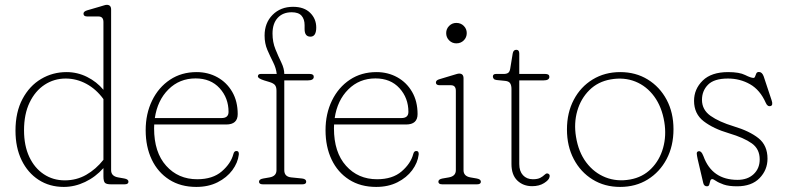

<svg xmlns="http://www.w3.org/2000/svg" viewBox="-20 -744 3167 775"><path d="M42.5 -216.5Q42.5 -291.5 70.8 -344.5Q99 -397.5 145.8 -425.2Q192.5 -453 248.5 -453Q292.5 -453 331.5 -433.5Q370.5 -414 397.5 -381.5V-655Q397.5 -677.5 377.5 -677.5H332.5Q317 -677.5 317 -689Q317 -698 332.5 -702.5L384 -717.5Q392.5 -720 399.5 -722.2Q406.5 -724.5 411 -724.5Q428.5 -724.5 428.5 -705.5V-57Q428.5 -33 456.5 -28L482 -23.5Q498.5 -20.5 498.5 -10.5Q498.5 0 483 0H427.5Q409.5 0 403.5 -6.2Q397.5 -12.5 397.5 -32.5V-65.5Q365.5 -29.5 323.5 -9.5Q281.5 10.5 237.5 10.5Q180 10.5 136 -18Q92 -46.5 67.2 -97.5Q42.5 -148.5 42.5 -216.5ZM77 -218Q77 -156 98.2 -110.8Q119.5 -65.5 156.8 -40.8Q194 -16 241.5 -16Q289 -16 328.2 -38.5Q367.5 -61 397.5 -99V-344Q368.5 -384 328.8 -405.5Q289 -427 245 -427Q198.5 -427 160.2 -402Q122 -377 99.5 -330.2Q77 -283.5 77 -218Z M939.5 -283.5Q939.5 -241.5 893 -241.5H602.5Q602 -234 602 -226Q602 -129 650.8 -74.8Q699.5 -20.5 776 -20.5Q838.5 -20.5 875.2 -52.2Q912 -84 922 -122Q925 -134.5 934 -134.5Q945.5 -134.5 944 -120Q940 -87 917.8 -57Q895.5 -27 858.2 -8.2Q821 10.5 772.5 10.5Q709 10.5 663 -19Q617 -48.5 592.5 -100Q568 -151.5 568 -218.5Q568 -285 594 -338.2Q620 -391.5 666.2 -422.2Q712.5 -453 773.5 -453Q820 -453 857.8 -432Q895.5 -411 917.5 -373Q939.5 -335 939.5 -283.5ZM769.5 -427.5Q704.5 -427.5 660 -383.2Q615.5 -339 605 -267.5H874.5Q902.5 -267.5 902.5 -292.5Q902.5 -348.5 866.5 -388Q830.5 -427.5 769.5 -427.5Z M1127.5 -57Q1127.5 -31 1155 -28L1199.5 -23.5Q1216 -21.5 1216 -10.5Q1216 0 1200.5 0H1041Q1025.5 0 1025.5 -10.5Q1025.5 -20.5 1042.5 -23.5L1068.5 -28Q1096 -33 1096 -57V-378Q1096 -393 1090 -400.5Q1084 -408 1067.5 -413L1046 -419.5Q1021 -427.5 1021 -435.5Q1021 -445.5 1032.5 -445.5H1097Q1094.5 -469 1082.5 -492.8Q1070.5 -516.5 1059.2 -542.5Q1048 -568.5 1048 -600.5Q1048 -651.5 1080.2 -684Q1112.5 -716.5 1163 -716.5Q1207.5 -716.5 1232 -692.2Q1256.5 -668 1256.5 -633Q1256.5 -596 1233 -596Q1209.5 -596 1209.5 -626.5V-642.5Q1209.5 -666.5 1197.2 -680.5Q1185 -694.5 1157.5 -694.5Q1121.5 -694.5 1100.8 -671.8Q1080 -649 1080 -608.5Q1080 -574 1091.8 -545.2Q1103.5 -516.5 1115.5 -491.8Q1127.5 -467 1127.5 -445.5H1230Q1246.5 -445.5 1246.5 -434Q1246.5 -419.5 1222.5 -419.5H1127.5Z M1665.5 -283.5Q1665.5 -241.5 1619 -241.5H1328.5Q1328 -234 1328 -226Q1328 -129 1376.8 -74.8Q1425.5 -20.5 1502 -20.5Q1564.5 -20.5 1601.2 -52.2Q1638 -84 1648 -122Q1651 -134.5 1660 -134.5Q1671.5 -134.5 1670 -120Q1666 -87 1643.8 -57Q1621.5 -27 1584.2 -8.2Q1547 10.5 1498.5 10.5Q1435 10.5 1389 -19Q1343 -48.5 1318.5 -100Q1294 -151.5 1294 -218.5Q1294 -285 1320 -338.2Q1346 -391.5 1392.2 -422.2Q1438.5 -453 1499.5 -453Q1546 -453 1583.8 -432Q1621.5 -411 1643.5 -373Q1665.5 -335 1665.5 -283.5ZM1495.5 -427.5Q1430.5 -427.5 1386 -383.2Q1341.5 -339 1331 -267.5H1600.5Q1628.5 -267.5 1628.5 -292.5Q1628.5 -348.5 1592.5 -388Q1556.5 -427.5 1495.5 -427.5Z M1822 -569Q1805 -569 1793 -581Q1781 -593 1781 -610.5Q1781 -627.5 1793 -639.5Q1805 -651.5 1822 -651.5Q1840 -651.5 1852 -639.5Q1864 -627.5 1864 -610.5Q1864 -593 1852 -581Q1840 -569 1822 -569ZM1851 -428V-57Q1851 -33 1878.5 -28L1904.5 -23.5Q1921 -20.5 1921 -10.5Q1921 0 1905.5 0H1765Q1749.5 0 1749.5 -10.5Q1749.5 -20.5 1766 -23.5L1792 -28Q1820 -33 1820 -57V-377.5Q1820 -400 1800 -400H1755Q1739.5 -400 1739.5 -411Q1739.5 -420.5 1754.5 -424.5L1806 -440Q1815 -442.5 1822 -444.8Q1829 -447 1833.5 -447Q1851 -447 1851 -428Z M2019.5 -417.5 1984.5 -421Q1976 -422 1972.8 -426.2Q1969.5 -430.5 1969.5 -435Q1969.5 -445.5 1982 -445.5H2013Q2025 -445.5 2031.2 -450Q2037.5 -454.5 2039.5 -467L2049.5 -528Q2052 -543 2064 -543Q2076 -543 2076 -528V-445.5H2181Q2197.5 -445.5 2197.5 -434Q2197.5 -419.5 2174 -419.5H2076V-82Q2076 -53 2091 -36.8Q2106 -20.5 2131 -20.5Q2150 -20.5 2160.8 -26.2Q2171.5 -32 2177.5 -38Q2183.5 -44 2188.5 -44Q2193.5 -44 2196.8 -40Q2200 -36 2198 -29Q2196 -17.5 2176.2 -5Q2156.5 7.5 2128 7.5Q2092 7.5 2068.2 -15.2Q2044.5 -38 2044.5 -82V-385.5Q2044.5 -399.5 2039.2 -407.8Q2034 -416 2019.5 -417.5Z M2483.5 -453Q2546 -453 2594.5 -423.2Q2643 -393.5 2670.8 -341.5Q2698.5 -289.5 2698.5 -222.5Q2698.5 -154.5 2670.8 -102Q2643 -49.5 2594.5 -19.5Q2546 10.5 2483 10.5Q2420.5 10.5 2372 -19.5Q2323.5 -49.5 2296 -101.8Q2268.5 -154 2268.5 -221.5Q2268.5 -289 2296 -341.2Q2323.5 -393.5 2372.2 -423.2Q2421 -453 2483.5 -453ZM2523.5 -19.5Q2574 -28.5 2608.2 -62.8Q2642.5 -97 2656.5 -146.8Q2670.5 -196.5 2661.5 -251.5Q2651.5 -312.5 2620.8 -354.5Q2590 -396.5 2544.5 -414.8Q2499 -433 2445 -423.5Q2393.5 -414.5 2359 -380.2Q2324.5 -346 2310.2 -296.5Q2296 -247 2305 -192Q2315 -130 2346.5 -88.2Q2378 -46.5 2424 -28.2Q2470 -10 2523.5 -19.5Z M2957 -18Q2997.5 -18 3022 -41Q3046.5 -64 3046.5 -100.5Q3046.5 -142.5 3014.8 -165.2Q2983 -188 2922.5 -206Q2859.5 -224.5 2820.5 -254.5Q2781.5 -284.5 2781.5 -337Q2781.5 -384.5 2816.5 -418.8Q2851.5 -453 2919 -453Q2964.5 -453 2987.8 -441.2Q3011 -429.5 3021.5 -429.5Q3026 -429.5 3028 -435.5Q3030 -441.5 3032.8 -447.5Q3035.5 -453.5 3043.5 -453.5Q3056 -453.5 3062.5 -436L3094.5 -339.5Q3101.5 -319 3090.5 -316Q3078 -312.5 3071 -329Q3048 -381 3007.5 -404Q2967 -427 2918.5 -427Q2862.5 -427 2838 -402.2Q2813.5 -377.5 2813.5 -341Q2813.5 -301 2848 -276.5Q2882.5 -252 2942 -234Q3005.5 -215 3041.8 -186Q3078 -157 3078 -103.5Q3078 -58 3046 -25Q3014 8 2955 8Q2921.5 8 2901 0.8Q2880.5 -6.5 2870 -13.8Q2859.5 -21 2855 -21Q2849 -21 2847 -13.8Q2845 -6.5 2843 0.8Q2841 8 2833.5 8Q2821.5 8 2818.5 -6L2796 -102Q2793 -116 2792.5 -123.5Q2792 -131 2798 -133Q2810.5 -137.5 2819.5 -113.5Q2854 -18 2957 -18Z"/></svg>

Font: Fraunces 72pt SuperSoft Thin
Style: Regular
Weight: 100
Version: Version 1.000;[b76b70a41]